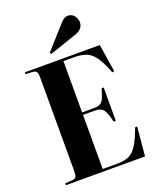

<svg xmlns="http://www.w3.org/2000/svg" viewBox="-172 -1066 959 1167"><g transform="rotate(-20 307.5 -482.0)"><path d="M48 0V-12L94 -15Q113 -16 119 -27Q125 -38 125 -69V-671Q125 -695 118.5 -705Q112 -715 91 -716L48 -718V-730H533L561 -551L548 -548Q521 -618 496 -653.5Q471 -689 439 -701.5Q407 -714 359 -714H292V-382H367Q394 -382 408.5 -389.5Q423 -397 432.5 -418Q442 -439 453 -478L467 -480V-265L453 -263Q440 -323 423.5 -344.5Q407 -366 368 -366H292V-16H385Q432 -16 462 -29.5Q492 -43 515 -80Q538 -117 564 -187H577L560 0ZM238 -780 231 -790 364 -938Q377 -953 388.5 -958.5Q400 -964 411 -964Q437 -964 452 -944Q467 -924 467 -902Q467 -883 455.5 -867Q444 -851 416 -841Z"/></g></svg>

Font: Literata 72pt
Style: Bold
Weight: 700
Designer: Latin by Veronika Burian and Jose Scaglione. Greek by Irene Vlachou. Cyrillic by Vera Evstafieva.
Foundry: TypeTogether
Version: Version 3.002